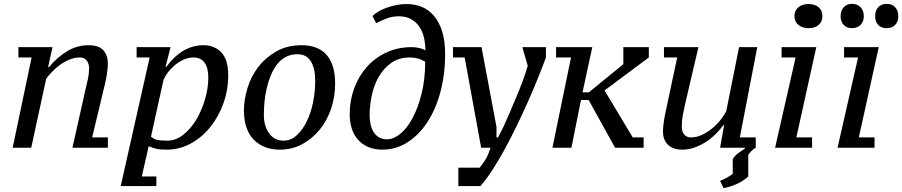

<svg xmlns="http://www.w3.org/2000/svg" viewBox="-20 -771 4708 1002"><path d="M425 -299 358 0H456H543V-54H461L524 -317C529.3 -337 533.8 -358.7 537.5 -382C541.2 -405.3 543 -424.7 543 -440C543 -468 535.2 -490.8 519.5 -508.5C503.8 -526.2 478 -535 442 -535C402 -535 364.7 -524.5 330 -503.5C295.3 -482.5 264 -455 236 -421H231L254 -525H76V-471H145L46 0H143L221 -360C227.7 -369.3 236.8 -380.3 248.5 -393C260.2 -405.7 273.7 -417.8 289 -429.5C304.3 -441.2 321.2 -451 339.5 -459C357.8 -467 377 -471 397 -471C413 -471 425 -465.5 433 -454.5C441 -443.5 445 -430.3 445 -415C445 -397 443 -378.5 439 -359.5C435 -340.5 430.3 -320.3 425 -299Z M720 150 756 -8C763.3 -4.7 770.2 -2 776.5 0C782.8 2 789.3 3.8 796 5.5C802.7 7.2 810.3 8.3 819 9C827.7 9.7 838 10 850 10C894.7 10 936.5 -0.7 975.5 -22C1014.5 -43.3 1048.5 -72 1077.5 -108C1106.5 -144 1129.3 -185.3 1146 -232C1162.7 -278.7 1171 -327.3 1171 -378C1171 -432.7 1159 -472.5 1135 -497.5C1111 -522.5 1080.3 -535 1043 -535C1021 -535 1000.5 -532 981.5 -526C962.5 -520 944.8 -511.7 928.5 -501C912.2 -490.3 897.3 -478.2 884 -464.5C870.7 -450.8 858.7 -436.7 848 -422H844L870 -525H693V-471H761L610 200H796V150ZM990 -471C1015.3 -471 1034.5 -462 1047.5 -444C1060.5 -426 1067 -400.3 1067 -367C1067 -329 1061.2 -290.3 1049.5 -251C1037.8 -211.7 1022.3 -176.2 1003 -144.5C983.7 -112.8 961.2 -87 935.5 -67C909.8 -47 882.7 -37 854 -37C841.3 -37 830.7 -37.3 822 -38C813.3 -38.7 805.8 -39.7 799.5 -41C793.2 -42.3 787.5 -44.5 782.5 -47.5C777.5 -50.5 772.7 -54 768 -58L833 -353C837.7 -365 845 -377.8 855 -391.5C865 -405.2 876.8 -417.8 890.5 -429.5C904.2 -441.2 919.5 -451 936.5 -459C953.5 -467 971.3 -471 990 -471Z M1253 -195C1253 -128.3 1270 -77.5 1304 -42.5C1338 -7.5 1383.3 10 1440 10C1483.3 10 1522.7 0.3 1558 -19C1593.3 -38.3 1623.7 -63.7 1649 -95C1674.3 -126.3 1694 -162.7 1708 -204C1722 -245.3 1729 -289 1729 -335C1729 -400.3 1714.3 -450 1685 -484C1655.7 -518 1612 -535 1554 -535C1503.3 -535 1459.2 -524.2 1421.5 -502.5C1383.8 -480.8 1352.5 -453.7 1327.5 -421C1302.5 -388.3 1283.8 -351.8 1271.5 -311.5C1259.2 -271.2 1253 -232.3 1253 -195ZM1532 -488C1564 -488 1587.5 -475.5 1602.5 -450.5C1617.5 -425.5 1625 -392.3 1625 -351C1625 -311.7 1621.2 -273.3 1613.5 -236C1605.8 -198.7 1594.8 -165.5 1580.5 -136.5C1566.2 -107.5 1548.8 -83.7 1528.5 -65C1508.2 -46.3 1485.3 -37 1460 -37C1428 -37 1402.8 -49.7 1384.5 -75C1366.2 -100.3 1357 -132.3 1357 -171C1357 -191.7 1358 -213.5 1360 -236.5C1362 -259.5 1365.7 -282.8 1371 -306.5C1376.3 -330.2 1383.3 -352.8 1392 -374.5C1400.7 -396.2 1411.3 -415.5 1424 -432.5C1436.7 -449.5 1452 -463 1470 -473C1488 -483 1508.7 -488 1532 -488Z M1805 -177C1805 -117 1820.5 -70.8 1851.5 -38.5C1882.5 -6.2 1924 10 1976 10C2022.7 10 2066 -2.7 2106 -28C2146 -53.3 2180.7 -88.3 2210 -133C2239.3 -177.7 2262.2 -230.5 2278.5 -291.5C2294.8 -352.5 2303 -418.7 2303 -490C2303 -535.3 2297.8 -574.3 2287.5 -607C2277.2 -639.7 2263 -666.7 2245 -688C2227 -709.3 2205.8 -725 2181.5 -735C2157.2 -745 2130.7 -750 2102 -750C2085.3 -750 2068.2 -748.3 2050.5 -745C2032.8 -741.7 2016 -737.2 2000 -731.5C1984 -725.8 1969.3 -719.2 1956 -711.5C1942.7 -703.8 1932 -695.7 1924 -687L1943 -650C1959.7 -658.7 1977.8 -666.8 1997.5 -674.5C2017.2 -682.2 2038.7 -686 2062 -686C2087.3 -686 2108.8 -680.8 2126.5 -670.5C2144.2 -660.2 2158.5 -646.7 2169.5 -630C2180.5 -613.3 2188.3 -594.3 2193 -573C2197.7 -551.7 2200 -530 2200 -508C2192 -513.3 2181.5 -517.5 2168.5 -520.5C2155.5 -523.5 2142.3 -525 2129 -525C2079.7 -525 2035 -515.5 1995 -496.5C1955 -477.5 1921 -452 1893 -420C1865 -388 1843.3 -351 1828 -309C1812.7 -267 1805 -223 1805 -177ZM2119 -471C2132.3 -471 2145.2 -469.5 2157.5 -466.5C2169.8 -463.5 2183.7 -457.7 2199 -449C2199 -388.3 2192.8 -333.2 2180.5 -283.5C2168.2 -233.8 2152.5 -191.2 2133.5 -155.5C2114.5 -119.8 2093.2 -92.3 2069.5 -73C2045.8 -53.7 2022.7 -44 2000 -44C1982.7 -44 1968.2 -47.7 1956.5 -55C1944.8 -62.3 1935.5 -72 1928.5 -84C1921.5 -96 1916.5 -109.5 1913.5 -124.5C1910.5 -139.5 1909 -154.7 1909 -170C1909 -201.3 1912.5 -234.7 1919.5 -270C1926.5 -305.3 1938.3 -337.8 1955 -367.5C1971.7 -397.2 1993.3 -421.8 2020 -441.5C2046.7 -461.2 2079.7 -471 2119 -471Z M2405 -471 2491 0H2540C2530.7 28.7 2521.2 50.3 2511.5 65C2501.8 79.7 2492.3 92.7 2483 104H2372V200H2487C2506.3 178.7 2526.8 151.3 2548.5 118C2570.2 84.7 2591.8 48.2 2613.5 8.5C2635.2 -31.2 2656.7 -73 2678 -117C2699.3 -161 2719.3 -204.2 2738 -246.5C2756.7 -288.8 2773.8 -329.5 2789.5 -368.5C2805.2 -407.5 2818.3 -441.7 2829 -471V-525H2706L2734 -428C2727.3 -404 2719 -378.5 2709 -351.5C2699 -324.5 2688.2 -297 2676.5 -269L2641 -185L2606 -106L2579 -54H2571V-109L2493 -525H2344V-471Z M3052 -249 3190 0H3339V-54H3282L3135 -299L3366 -471V-525H3233V-436L3053 -289H3020L3071 -525H2882V-471H2960L2863 0H2962L3012 -249Z M3924 -54H3841L3932 -525H3837L3770 -190C3764.7 -180 3756.5 -167.3 3745.5 -152C3734.5 -136.7 3720.8 -121.8 3704.5 -107.5C3688.2 -93.2 3669.8 -80.7 3649.5 -70C3629.2 -59.3 3607.7 -54 3585 -54C3571 -54 3559.7 -58.8 3551 -68.5C3542.3 -78.2 3538 -93 3538 -113C3538 -131.7 3539.8 -150.8 3543.5 -170.5C3547.2 -190.2 3551 -208.7 3555 -226L3625 -525H3445V-471H3514L3451 -174C3447 -154.7 3444.2 -137.5 3442.5 -122.5C3440.8 -107.5 3440 -95.3 3440 -86C3440 -54.7 3449 -30.8 3467 -14.5C3485 1.8 3509.3 10 3540 10C3564 10 3586.8 5.8 3608.5 -2.5C3630.2 -10.8 3650.2 -21.2 3668.5 -33.5C3686.8 -45.8 3703.3 -59.5 3718 -74.5C3732.7 -89.5 3745 -104 3755 -118H3759L3738 0H3867V5C3857 11 3845.7 18.7 3833 28C3820.3 37.3 3810.7 48 3804 60V136C3792.7 144.7 3782 151.7 3772 157C3762 162.3 3750.7 167.7 3738 173L3756 211C3809.3 200.3 3852.3 180 3885 150V38C3889.7 30 3895.2 23 3901.5 17C3907.8 11 3915.3 5.3 3924 0Z M4059 -471H4132L4025 0H4218V-54H4136L4240 -525H4059ZM4126 -687C4126 -667.7 4132.8 -652.3 4146.5 -641C4160.2 -629.7 4177.7 -624 4199 -624C4221.7 -624 4239.5 -629.7 4252.5 -641C4265.5 -652.3 4272 -667.7 4272 -687C4272 -706.3 4265.5 -721.7 4252.5 -733C4239.5 -744.3 4221.7 -750 4199 -750C4177.7 -750 4160.2 -744.3 4146.5 -733C4132.8 -721.7 4126 -706.3 4126 -687Z M4367 -686C4367 -667.3 4372.3 -652.3 4383 -641C4393.7 -629.7 4408 -624 4426 -624C4444.7 -624 4459.7 -629.7 4471 -641C4482.3 -652.3 4488 -667.3 4488 -686C4488 -706 4482.3 -721.8 4471 -733.5C4459.7 -745.2 4444.7 -751 4426 -751C4408.7 -751 4394.5 -745.2 4383.5 -733.5C4372.5 -721.8 4367 -706 4367 -686ZM4547 -686C4547 -667.3 4552.3 -652.3 4563 -641C4573.7 -629.7 4588.3 -624 4607 -624C4625.7 -624 4640.5 -629.7 4651.5 -641C4662.5 -652.3 4668 -667.3 4668 -686C4668 -706 4662.5 -721.8 4651.5 -733.5C4640.5 -745.2 4625.7 -751 4607 -751C4589 -751 4574.5 -745.2 4563.5 -733.5C4552.5 -721.8 4547 -706 4547 -686ZM4385 -471H4458L4351 0H4544V-54H4462L4566 -525H4385Z"/></svg>

Font: PT Serif Caption
Style: Italic
Weight: 400
Italic angle: -12°
Designer: A.Korolkova, O.Umpeleva, V.Yefimov
Foundry: ParaType Ltd
Version: Version 1.000W OFL